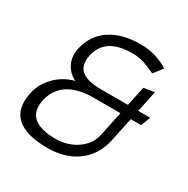

<svg xmlns="http://www.w3.org/2000/svg" viewBox="-156 -818 946 965"><g transform="rotate(30 316.5 -335.0)"><path d="M245 8Q118 8 64.5 -41.5Q11 -91 32 -187Q44 -246 89 -292Q134 -338 197 -354Q156 -374 137 -413Q118 -452 128 -500Q146 -586 214.5 -632Q283 -678 391 -678L378 -618Q325 -618 287 -605Q249 -592 226.5 -566Q204 -540 195 -500Q187 -461 198.5 -434.5Q210 -408 242.5 -395Q275 -382 328 -382L316 -327Q255 -327 211 -310.5Q167 -294 140 -262.5Q113 -231 104 -187Q95 -143 108.5 -113Q122 -83 159.5 -67.5Q197 -52 258 -52ZM245 8 258 -52Q299 -52 338.5 -67.5Q378 -83 407 -113Q436 -143 445 -187H505Q491 -123 454 -79.5Q417 -36 363.5 -14Q310 8 245 8ZM513 -580Q482 -595 449 -606.5Q416 -618 378 -618L391 -678Q440 -678 480 -665Q520 -652 553 -632ZM445 -187 510 -495 572 -505 505 -187ZM316 -327 328 -382H616L594 -327Z"/></g></svg>

Font: Epunda Sans Light
Style: Italic
Weight: 300
Italic angle: -12.0243°
Designer: Simon Atzbach
Foundry: typofactur
Version: Version 2.204